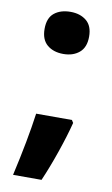

<svg xmlns="http://www.w3.org/2000/svg" viewBox="-81 -600 455 777"><g transform="rotate(10 146.5 -212.0)"><path d="M145 -557Q185 -557 210.5 -536Q236 -515 236 -471Q236 -427 210.5 -405.5Q185 -384 145 -384Q104 -384 78.5 -405.5Q53 -427 53 -471Q53 -516 78.5 -536.5Q104 -557 145 -557ZM233 -116Q219 -61 195 8.5Q171 78 147 133H30Q64 -17 79 -127H226Z"/></g></svg>

Font: Noto Sans UI ExtraBold
Style: Regular
Weight: 800
Designer: Monotype Design Team
Foundry: Monotype Imaging Inc.
Version: Version 1.001